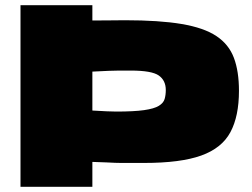

<svg xmlns="http://www.w3.org/2000/svg" viewBox="-20 -720 973 740"><path d="M59 0V-700H336V-641Q373 -641 408 -641.5Q443 -642 462 -642Q594 -642 680 -627.5Q766 -613 814 -581Q862 -549 881.5 -497Q901 -445 901 -370Q901 -272 868 -210.5Q835 -149 755.5 -120.5Q676 -92 536 -92Q499 -92 479 -92Q459 -92 447 -92Q435 -92 423 -92.5Q411 -93 391.5 -94Q372 -95 336 -96V0ZM428 -290Q496 -290 535 -295.5Q574 -301 592 -312Q610 -323 614.5 -338.5Q619 -354 619 -373Q619 -410 592 -429Q565 -448 484 -448Q457 -448 439 -448Q421 -448 399 -447Q377 -446 336 -444V-294Q374 -292 392 -291Q410 -290 428 -290Z"/></svg>

Font: Georama Expanded Black
Style: Regular
Weight: 900
Width: 7
Designer: Jean-Baptiste Levee
Foundry: Production Type
Version: Version 1.000